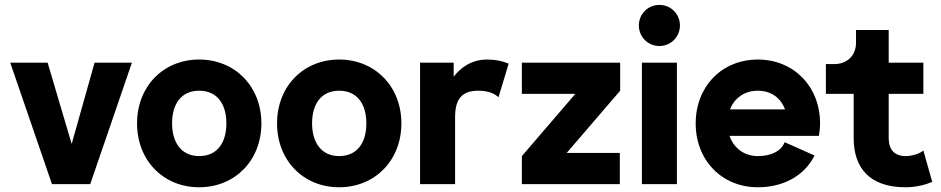

<svg xmlns="http://www.w3.org/2000/svg" viewBox="-20 -770 3935 803"><path d="M279.8 -168 179.2 -507.8H22.9L197.3 0H357.4L531.7 -507.8H375.5Z M553.2 -253.9C553.2 -99.1 663.1 13.2 813 13.2C962.9 13.2 1073.2 -99.1 1073.2 -253.9C1073.2 -408.7 962.9 -521 813 -521C663.1 -521 553.2 -408.7 553.2 -253.9ZM699.7 -253.9C699.7 -334.5 737.3 -390.6 813 -390.6C888.7 -390.6 926.8 -334.5 926.8 -253.9C926.8 -173.3 888.7 -117.2 813 -117.2C737.3 -117.2 699.7 -175.8 699.7 -253.9Z M1138.7 -253.9C1138.7 -99.1 1248.5 13.2 1398.4 13.2C1548.3 13.2 1658.7 -99.1 1658.7 -253.9C1658.7 -408.7 1548.3 -521 1398.4 -521C1248.5 -521 1138.7 -408.7 1138.7 -253.9ZM1285.2 -253.9C1285.2 -334.5 1322.8 -390.6 1398.4 -390.6C1474.1 -390.6 1512.2 -334.5 1512.2 -253.9C1512.2 -173.3 1474.1 -117.2 1398.4 -117.2C1322.8 -117.2 1285.2 -175.8 1285.2 -253.9Z M2064.9 -363.3 2107.4 -503.9C2081.1 -515.1 2051.3 -521 2017.1 -521C1948.2 -521 1902.8 -482.9 1877.4 -449.2V-507.8H1736.8V0H1883.3V-279.3C1883.3 -350.6 1907.7 -390.6 1979.5 -390.6C2018.1 -390.6 2045.4 -381.3 2064.9 -363.3Z M2350.1 -130.4 2573.7 -390.6V-507.8H2162.6V-377.4H2386.2L2162.6 -117.2V0H2572.3V-130.4Z M2651.9 -663.6C2651.9 -615.7 2689.9 -577.6 2737.8 -577.6C2785.6 -577.6 2823.7 -615.7 2823.7 -663.6C2823.7 -711.4 2785.6 -749.5 2737.8 -749.5C2689.9 -749.5 2651.9 -711.4 2651.9 -663.6ZM2664.6 0H2811V-507.8H2664.6Z M3261.7 -175.3C3248 -140.6 3209.5 -117.2 3149.4 -117.2C3091.8 -117.2 3048.3 -151.4 3031.2 -201.7H3404.8C3407.7 -218.3 3409.7 -236.3 3409.7 -253.9C3409.7 -408.7 3299.3 -521 3149.4 -521C2999.5 -521 2889.6 -408.7 2889.6 -253.9C2889.6 -99.1 2999.5 13.2 3149.4 13.2C3254.4 13.2 3343.3 -33.2 3386.7 -119.6ZM3149.4 -390.6C3205.1 -390.6 3245.6 -360.4 3263.2 -312.5H3033.2C3051.8 -360.4 3094.2 -390.6 3149.4 -390.6Z M3469.2 -502H3434.1V-377.4H3550.3V-191.9C3550.3 -68.4 3616.7 13.2 3766.6 13.2C3814.9 13.2 3853 1.5 3878.9 -9.3L3841.8 -140.6C3827.1 -127.4 3794.4 -117.2 3768.1 -117.2C3722.2 -117.2 3696.8 -143.1 3696.8 -191.9V-377.4H3841.8V-507.8H3696.8V-644.5H3560.1V-591.3C3560.1 -537.6 3522.9 -502 3469.2 -502Z"/></svg>

Font: Giphurs ExtraBold
Style: Regular
Weight: 800
Version: Version 1.000